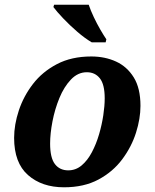

<svg xmlns="http://www.w3.org/2000/svg" viewBox="-20 -786 658 816"><path d="M252 10Q158 10 99 -42Q40 -94 40 -200Q40 -256 60 -316.5Q80 -377 120 -429Q160 -481 222 -513.5Q284 -546 368 -546Q426 -546 473 -524.5Q520 -503 548.5 -457Q577 -411 577 -336Q577 -282 558 -222Q539 -162 499.5 -109Q460 -56 398.5 -23Q337 10 252 10ZM270 -62Q302 -62 327 -83Q352 -104 370.5 -139Q389 -174 401 -215Q413 -256 419 -296Q425 -336 425 -368Q425 -427 404.5 -453Q384 -479 349 -479Q311 -479 281.5 -448Q252 -417 232.5 -369.5Q213 -322 203 -270Q193 -218 193 -176Q193 -115 213.5 -88.5Q234 -62 270 -62ZM370 -606Q341 -623 308.5 -651Q276 -679 248.5 -708Q221 -737 207 -756L210 -766H357Q365 -742 378.5 -713.5Q392 -685 406.5 -660Q421 -635 432 -619L429 -606Z"/></svg>

Font: Noto Serif
Style: Bold Italic
Weight: 700
Italic angle: -12°
Designer: Monotype Design Team
Foundry: Monotype Imaging Inc.
Version: Version 2.013